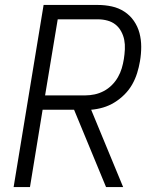

<svg xmlns="http://www.w3.org/2000/svg" viewBox="-20 -755 640 775"><path d="M35 0 156 -735H375Q404 -735 431.5 -729Q459 -723 482 -708Q505 -693 520.5 -670.5Q536 -648 543 -621.5Q550 -595 550 -566Q550 -537 545 -508Q541 -484 533.5 -460Q526 -436 513.5 -414Q501 -392 482.5 -373.5Q464 -355 442 -341.5Q420 -328 396 -321Q372 -314 348 -312L477 0H408L279 -312H152L101 0ZM162 -370H325Q343 -370 362 -374Q381 -378 399 -387.5Q417 -397 431.5 -411.5Q446 -426 456 -443.5Q466 -461 471.5 -479.5Q477 -498 480 -517Q483 -536 484 -556Q485 -576 481.5 -594Q478 -612 469 -628.5Q460 -645 446 -656Q432 -667 413.5 -672Q395 -677 376 -677H213Z"/></svg>

Font: Iosevka Aile Light
Style: Italic
Weight: 300
Italic angle: -9°
Designer: Belleve Invis
Foundry: Belleve Invis
Version: Version 31.1.0; ttfautohint (v1.8.4)